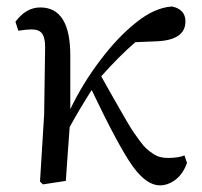

<svg xmlns="http://www.w3.org/2000/svg" viewBox="-20 -554 619 588"><path d="M544.9 -78.1 552.7 -54.7Q540 -20.5 517.1 -3.4Q494.1 13.7 469.7 13.7Q428.7 13.7 386.7 -44.4Q344.7 -102.5 260.7 -278.3Q218.8 -211.9 193.4 -165Q191.4 -135.7 187 -78.1Q182.6 -20.5 181.6 0L111.3 10.7L102.5 2L115.2 -203.1L118.2 -410.2Q118.2 -438.5 108.9 -451.2Q99.6 -463.9 77.1 -463.9Q61.5 -463.9 36.1 -460L27.3 -487.3Q59.6 -531.2 103.5 -531.2Q195.3 -531.2 195.3 -383.8V-219.7Q233.4 -298.8 287.1 -369.6Q340.8 -440.4 393.6 -482.4Q451.2 -530.3 506.8 -534.2Q547.9 -525.4 547.9 -488.3Q547.9 -432.6 463.9 -427.7L394.5 -424.8Q345.7 -382.8 290 -320.3Q301.8 -298.8 318.8 -269Q335.9 -239.3 345.2 -222.7Q354.5 -206.1 367.7 -183.6Q380.9 -161.1 389.2 -148.9Q397.5 -136.7 408.7 -121.6Q419.9 -106.4 428.7 -98.6Q437.5 -90.8 448.2 -83.5Q459 -76.2 470.2 -73.2Q481.4 -70.3 493.2 -70.3Q527.3 -70.3 544.9 -78.1Z"/></svg>

Font: GenYoMin TW TTF Medium
Style: Regular
Weight: 500
Version: Version 1.300